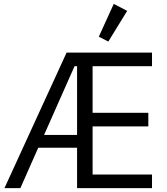

<svg xmlns="http://www.w3.org/2000/svg" viewBox="-20 -969 860 989"><path d="M377 -208H177L85 0H3L323 -698H763V-628H457V-388H744V-318H457V-70H763V0H377ZM364 -628 207 -274H377V-628ZM538 -755 489 -780 566 -949 635 -913Z"/></svg>

Font: IBM Plex Sans Condensed
Style: Regular
Weight: 400
Width: 3
Designer: Mike Abbink, Paul van der Laan, Pieter van Rosmalen
Foundry: Bold Monday
Version: Version 1.1